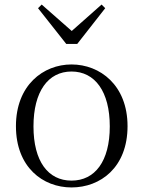

<svg xmlns="http://www.w3.org/2000/svg" viewBox="-20 -809 630 843"><path d="M294 14C421 14 540 -74 540 -255C540 -435 419 -526 294 -526C170 -526 50 -435 50 -255C50 -75 168 14 294 14ZM294 -16C191 -16 127 -101 127 -254C127 -407 191 -495 294 -495C397 -495 462 -407 462 -254C462 -101 397 -16 294 -16ZM163 -789 147 -773 271 -616H319L442 -773L426 -789L295 -673Z"/></svg>

Font: Noto Serif TC Light
Style: Regular
Weight: 300
Designer: Ryoko NISHIZUKA 西塚涼子 (kana & ideographs); Frank Grießhammer (Latin, Greek & Cyrillic); Wenlong ZHANG 张文龙 (bopomofo); San
Foundry: Adobe
Version: Version 2.001;hotconv 1.1.0;makeotfexe 2.6.0